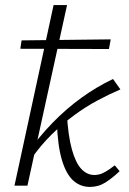

<svg xmlns="http://www.w3.org/2000/svg" viewBox="-20 -731 508 756"><path d="M37 0 191 -711H244L88 0ZM334 5Q296 5 268 -20.5Q240 -46 223.5 -102Q207 -158 204 -248L243 -286Q248 -197 263 -143Q278 -89 300.5 -65.5Q323 -42 351 -42Q369 -42 384 -49Q399 -56 411.5 -65Q424 -74 432 -80L451 -57Q424 -31 396 -13Q368 5 334 5ZM104 -107 82 -120Q132 -191 186.5 -247Q241 -303 300.5 -346Q360 -389 425 -420L454 -379Q410 -360 364 -335.5Q318 -311 272.5 -277.5Q227 -244 184 -202Q141 -160 104 -107ZM409 -538 60 -539 65 -572 416 -576Z"/></svg>

Font: Ysabeau Office Light
Style: Italic
Weight: 300
Italic angle: -12°
Designer: Christian Thalmann (Catharsis Fonts)
Version: Version 2.001;gftools[0.9.30]; featfreeze: tnum,lnum,ss02